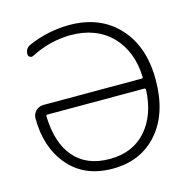

<svg xmlns="http://www.w3.org/2000/svg" viewBox="-110 -869 940 962"><g transform="rotate(-15 360.5 -388.0)"><path d="M621.1 -350.6Q621.1 -358.4 613.3 -358.4H111.3Q104.5 -358.4 104.5 -351.6Q108.4 -212.9 171.9 -138.7Q236.3 -62.5 357.4 -62.5Q476.6 -62.5 546.9 -142.6Q615.2 -220.7 621.1 -350.6ZM119.1 -661.1Q110.4 -656.2 101.6 -661.1Q92.8 -666 92.8 -675.8Q92.8 -707 120.1 -718.8Q219.7 -762.7 332 -763.7Q491.2 -763.7 585.9 -662.1Q680.7 -560.5 680.7 -387.7Q680.7 -212.9 592.8 -112.3Q504.9 -11.7 358.4 -11.7Q211.9 -11.7 129.9 -109.4Q48.8 -205.1 48.8 -355.5Q48.8 -377 64.5 -393.6Q81.1 -410.2 105.5 -410.2H613.3Q621.1 -410.2 621.1 -418Q616.2 -549.8 539.1 -630.9Q459 -712.9 325.2 -712.9Q217.8 -711.9 119.1 -661.1Z"/></g></svg>

Font: Gen Jyuu Gothic Light
Style: Regular
Weight: 200
Designer: [Source Han Sans]
Ryoko NISHIZUKA  (kana & ideographs); Paul D. Hunt (Latin, Greek & Cyrillic); Wenlong ZHANG  (bopomofo
Version: Version 1.002.20150607